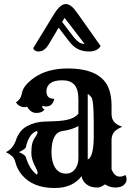

<svg xmlns="http://www.w3.org/2000/svg" viewBox="-20 -921 665 953"><path d="M384.8 -46.4Q340.3 12.2 251.5 12.2Q143.1 12.2 88.9 -52.7Q65.4 -80.6 56.6 -114.7Q51.8 -135.3 39.6 -146.2Q27.3 -157.2 9.3 -166Q44.4 -182.1 59.6 -226.6Q75.7 -273.4 113.3 -294.4Q153.8 -316.4 202.6 -317.6Q251.5 -318.8 274.9 -320.8Q298.3 -322.8 316.4 -327.1Q350.1 -335 369.1 -356V-429.2Q369.1 -477.5 349.4 -500Q329.6 -522.5 289.3 -522.5Q249 -522.5 229.7 -507.6Q210.4 -492.7 210.4 -467.8Q210.4 -429.7 249.5 -430.7Q241.7 -392.6 208.5 -392.6Q198.7 -392.6 189.5 -396V-394.5Q189.5 -381.8 201.2 -378.4Q189 -359.9 160.2 -360.4Q131.3 -360.8 115.2 -391.1Q107.9 -389.2 98.4 -389.2Q88.9 -389.2 77.4 -395.5Q65.9 -401.9 59.1 -413.1Q83.5 -427.7 88.9 -458.5Q94.7 -496.1 148.9 -534.7Q214.4 -581.1 315.9 -581.1Q484.4 -581.1 521.5 -477.5Q533.7 -442.9 533.7 -395.5V-356Q533.7 -332 545.7 -316.9Q557.6 -301.8 586.4 -292Q555.7 -277.8 546.9 -266.6Q533.7 -249.5 533.7 -227.5V-81.1Q547.9 -44.4 574.2 -44.4Q590.8 -44.4 601.6 -52.7Q608.4 -43.5 608.4 -29.5Q608.4 -15.6 594.5 -2.9Q580.6 9.8 552.7 9.8Q524.9 9.8 501 -5.9Q480 9.8 463.6 9.8Q447.3 9.8 435.3 6.6Q423.3 3.4 413.1 -3.4Q390.1 -18.6 384.8 -46.4ZM415.5 -129.4Q443.8 -140.6 445.3 -237.3Q445.3 -257.8 445.3 -284.2Q445.3 -310.5 445.1 -329.3Q444.8 -348.1 444.3 -365.2Q442.4 -426.8 433.1 -438.7Q423.8 -450.7 415.5 -454.6ZM235.4 -164.1Q235.4 -143.6 239.7 -124Q244.1 -104.5 252.9 -89.8Q272.5 -59.1 308.1 -59.1Q335 -59.1 352.5 -81.1Q369.1 -102.5 369.1 -136.2V-295.4Q337.9 -277.3 289.1 -270.5Q235.4 -262.2 235.4 -164.1ZM162.1 -54.2Q167 -57.6 167 -63Q167 -70.3 160.2 -83.5Q135.7 -128.4 135.7 -157.2Q135.7 -186 137.9 -198.7Q140.1 -211.4 143.8 -220.5Q147.5 -229.5 152.1 -236.3Q156.7 -243.2 160.2 -248.5Q166.5 -259.8 166.5 -263.9Q166.5 -268.1 162.1 -271Q142.1 -261.7 132.8 -249Q116.2 -226.6 108.4 -190.9Q106.4 -180.7 74.2 -166Q105.5 -151.9 108.4 -141.1Q125 -83 162.1 -54.2ZM479.5 -692.4Q462.9 -665.5 421.9 -665.5Q373.5 -665.5 342.8 -694.3Q331.5 -704.6 320.3 -719.2L271 -783.7L225.6 -707Q210.9 -682.1 198.2 -673.8Q185.5 -665.5 172.6 -665.5Q159.7 -665.5 152.6 -670.9Q145.5 -676.3 145.5 -683.1L248 -850.6Q278.8 -900.9 306.2 -900.9Q327.6 -900.9 348.6 -876Q356.4 -866.2 367.7 -850.6ZM300.8 -832 288.1 -812.5 337.9 -747.1Q364.7 -710.4 385.7 -705.1Q392.1 -703.1 399.9 -703.1Z"/></svg>

Font: Rye
Style: Regular
Weight: 400
Designer: Nicole Fally
Foundry: Nicole Fally
Version: Version 1.001